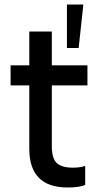

<svg xmlns="http://www.w3.org/2000/svg" viewBox="-20 -820 451 852"><path d="M350 -800 329 -607H277V-800ZM368 -530V-441H210V-171Q210 -116 232.5 -96Q255 -76 303 -76Q337 -76 358 -84V0Q334 12 280 12Q110 12 110 -160V-441H27V-530H110V-680H210V-530Z"/></svg>

Font: Coupeur_Texte
Style: Regular
Weight: 400
Designer: Léa Rolland
Version: Version 1.000;PS 001.000;hotconv 1.0.88;makeotf.lib2.5.64775